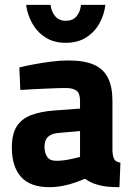

<svg xmlns="http://www.w3.org/2000/svg" viewBox="-20 -762 552 794"><path d="M184 12Q105 12 67 -30.5Q29 -73 29 -152Q29 -209 50 -240.5Q71 -272 110 -286.5Q149 -301 204 -305L311 -313V-344Q311 -376 296.5 -387Q282 -398 252 -398Q228 -398 194 -396.5Q160 -395 125 -393.5Q90 -392 64 -390L60 -483Q83 -489 117.5 -495.5Q152 -502 190 -507Q228 -512 263 -512Q328 -512 368 -494.5Q408 -477 426.5 -440Q445 -403 445 -344V-136Q447 -114 452.5 -103.5Q458 -93 478 -89L474 12Q446 12 425.5 10Q405 8 387 3Q372 -1 358.5 -7Q345 -13 331 -23Q316 -16 292 -7.5Q268 1 240 6.5Q212 12 184 12ZM213 -97Q229 -97 247 -99.5Q265 -102 282 -106Q299 -110 311 -113V-220L220 -212Q194 -210 179 -196.5Q164 -183 164 -156Q164 -130 175 -113.5Q186 -97 213 -97ZM252 -585Q202 -585 167.5 -607.5Q133 -630 113 -666Q93 -702 88 -742H189Q193 -712 209 -694Q225 -676 252 -676Q281 -676 296.5 -694.5Q312 -713 315 -742H416Q411 -702 391.5 -666Q372 -630 337 -607.5Q302 -585 252 -585Z"/></svg>

Font: Titillium Web
Style: Bold
Weight: 700
Designer: Mohamed Gaber, Accademia di Belle Arti di Urbino
Foundry: Kief Type Foundry, Accademia di Belle Arti di Urbino
Version: Version 3.000